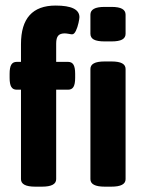

<svg xmlns="http://www.w3.org/2000/svg" viewBox="-20 -680 529 701"><path d="M56.6 -25.9V-352.5H41Q27.3 -352.5 21.2 -362.8Q15.1 -373 15.1 -396V-410.6Q15.1 -433.6 21.2 -443.8Q27.3 -454.1 41 -454.1H56.6V-519Q56.6 -659.7 183.1 -659.7Q270 -659.7 270 -617.2Q270 -611.8 266.6 -596.2Q263.2 -580.6 257.1 -567.6Q251 -554.7 243.2 -554.7Q239.3 -554.7 232.4 -556.2Q221.7 -558.1 216.3 -558.1Q199.7 -558.1 192.4 -549.6Q185.1 -541 185.1 -521V-454.1H228.5Q242.2 -454.1 248.3 -443.8Q254.4 -433.6 254.4 -410.6V-396Q254.4 -373 248.3 -362.8Q242.2 -352.5 228.5 -352.5H185.1V-25.9Q185.1 1.5 133.3 1.5H108.4Q56.6 1.5 56.6 -25.9ZM310.1 -556.6V-626.5Q310.1 -640.6 322.8 -647.7Q335.4 -654.8 362.3 -654.8H386.7Q413.6 -654.8 426 -647.7Q438.5 -640.6 438.5 -626.5V-556.6Q438.5 -542.5 426 -535.6Q413.6 -528.8 386.7 -528.8H362.3Q335 -528.8 322.5 -535.6Q310.1 -542.5 310.1 -556.6ZM310.1 -25.9V-428.2Q310.1 -441.9 322.8 -448.7Q335.4 -455.6 362.3 -455.6H386.7Q413.6 -455.6 426 -448.7Q438.5 -441.9 438.5 -428.2V-25.9Q438.5 1.5 386.7 1.5H362.3Q310.1 1.5 310.1 -25.9Z"/></svg>

Font: Jaldi
Style: Bold
Weight: 400
Designer: Pablo Cosgaya and Nicolas Silva
Foundry: Omnibus-Type
Version: Version 1.007